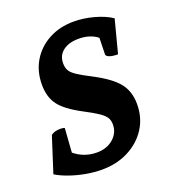

<svg xmlns="http://www.w3.org/2000/svg" viewBox="-124 -751 779 860"><g transform="rotate(-20 266.0 -321.5)"><path d="M216 12Q180 12 141 5Q102 -2 66 -14.5Q30 -27 4 -43L58 -211Q75 -224 102 -224Q118 -224 123 -220L115 -106Q161 -68 222 -68Q269 -68 300 -95Q331 -122 331 -162Q331 -181 323 -194.5Q315 -208 292.5 -223.5Q270 -239 224 -263Q150 -302 121.5 -340Q93 -378 93 -437Q93 -501 122.5 -550Q152 -599 204 -627Q256 -655 323 -655Q370 -655 419 -641.5Q468 -628 501 -606L460 -449Q435 -449 420 -454.5Q405 -460 405 -469L407 -547Q372 -575 317 -575Q270 -575 242.5 -553.5Q215 -532 215 -495Q215 -475 222.5 -461Q230 -447 252.5 -432Q275 -417 320 -394Q400 -352 432 -311.5Q464 -271 464 -211Q464 -146 432 -96Q400 -46 344 -17Q288 12 216 12Z"/></g></svg>

Font: Petrona ExtraBold
Style: Italic
Weight: 800
Italic angle: -9°
Designer: Ringo R. Seeber
Foundry: Ringo R. Seeber
Version: Version 2.001; ttfautohint (v1.8.3)